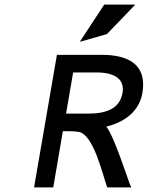

<svg xmlns="http://www.w3.org/2000/svg" viewBox="-20 -820 724 840"><path d="M448 -671 572 -800H436L329 -637ZM427 -580H229L129 0H213L255 -246H281C296 -246 312 -245 324 -243C389 -233 429 -56 448 -3L449 0H555L551 -7C540 -32 479 -226 445 -266C519 -284 588 -328 603 -413C625 -541 536 -580 427 -580ZM368 -323H269L300 -503H403C478 -503 527 -476 516 -413C504 -345 445 -323 368 -323Z"/></svg>

Font: Charger Monospace
Style: Regular
Weight: 400
Designer: Jasper
Foundry: Cannot Into Space Fonts
Version: Version 0.980